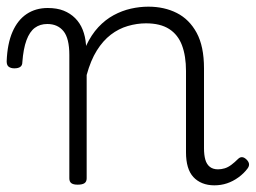

<svg xmlns="http://www.w3.org/2000/svg" viewBox="-76 -539 767 576"><path d="M157 15Q144 15 138 10.5Q132 6 132 -4V-374Q132 -424 114.5 -445.5Q97 -467 66 -467Q44 -467 28.5 -455.5Q13 -444 3.5 -418.5Q-6 -393 -9 -352Q-9 -343 -15 -338.5Q-21 -334 -33 -334Q-43 -334 -49.5 -338.5Q-56 -343 -56 -355Q-54 -408 -38.5 -443.5Q-23 -479 4 -497Q31 -515 67 -515Q95 -515 115 -507Q135 -499 149.5 -484.5Q164 -470 172 -450Q180 -430 182 -405V-401Q198 -435 219 -457.5Q240 -480 265 -493.5Q290 -507 316.5 -513Q343 -519 369 -519Q417 -519 454.5 -500Q492 -481 514 -440.5Q536 -400 536 -334V-94Q536 -74 540 -60Q544 -46 553.5 -38.5Q563 -31 578 -31Q588 -31 598 -34Q608 -37 618 -44.5Q628 -52 638 -62Q644 -68 650.5 -67.5Q657 -67 664 -60Q670 -54 671 -47.5Q672 -41 667 -34Q656 -19 639.5 -7Q623 5 605 11Q587 17 567 17Q547 17 531 10.5Q515 4 504 -8Q493 -20 487.5 -38.5Q482 -57 482 -82V-326Q482 -371 470 -403Q458 -435 431.5 -452Q405 -469 362 -469Q335 -469 307.5 -461Q280 -453 256.5 -435Q233 -417 214.5 -387.5Q196 -358 184 -314V-4Q184 6 177.5 10.5Q171 15 157 15Z"/></svg>

Font: Playwrite US Modern ExtraLight
Style: Regular
Weight: 250
Designer: Veronika Burian, José Scaglione
Foundry: TypeTogether
Version: Version 1.003